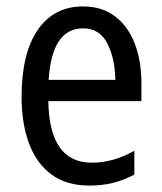

<svg xmlns="http://www.w3.org/2000/svg" viewBox="-20 -566 502 596"><path d="M238 -546Q297 -546 337.5 -515Q378 -484 398.5 -430Q419 -376 419 -308V-252H130Q133 -61 265 -61Q332 -61 397 -98V-24Q365 -7 331.5 1.5Q298 10 257 10Q186 10 139.5 -24.5Q93 -59 70 -121Q47 -183 47 -265Q47 -400 97 -473Q147 -546 238 -546ZM238 -478Q141 -478 131 -318H338Q337 -385 313 -431.5Q289 -478 238 -478Z"/></svg>

Font: Noto Sans Gurmukhi Condensed
Style: Regular
Weight: 400
Width: 3
Designer: Jelle Bosma - Monotype Design Team
Foundry: Monotype Imaging Inc.
Version: Version 2.004; ttfautohint (v1.8.4.7-5d5b)